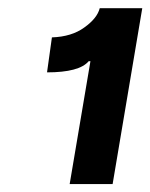

<svg xmlns="http://www.w3.org/2000/svg" viewBox="-20 -820 373 476"><path d="M259.2 -363.6H152.7L204.2 -668.3H199.9Q176.8 -640.6 96.6 -640.6L108.7 -727.3Q157.7 -729 188.9 -751.8Q220.9 -774.5 227.3 -799.7H332.7Z"/></svg>

Font: Linik Sans
Style: Bold Italic
Weight: 700
Italic angle: 9°
Designer: Fonts by Rasmus Andersson / Changes by Cristiano Sobral with parts from Marc Monis
Foundry: rsms
Version: Version 3.020; ttfautohint (v1.6)